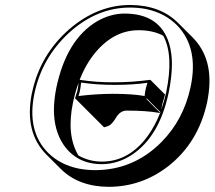

<svg xmlns="http://www.w3.org/2000/svg" viewBox="-20 -678 855 765"><path d="M281.2 -284.2 278.8 -286.1Q279.3 -287.6 288.6 -316.9Q291 -328.1 293 -348.6Q279.8 -311.5 271 -270.5Q243.7 -139.6 292.5 -58.6Q334.5 -34.2 386.2 -34.2Q495.6 -34.2 570.8 -139.2Q598.6 -178.7 617.7 -227.5Q616.2 -227.5 612.8 -228.5Q563 -237.3 484.9 -237.3Q459.5 -237.3 443.4 -210.9Q426.8 -183.6 414.1 -177.2Q404.8 -172.9 394.5 -170.9L337.9 -227.5ZM532.2 -557.6Q435.1 -557.6 360.8 -469.7Q322.3 -423.8 297.4 -359.9Q363.3 -349.6 436.5 -350.1Q504.4 -350.1 578.6 -359.9L581.1 -357.9L637.7 -301.3Q637.7 -300.3 626 -260.3Q624 -252 623 -242.7Q634.3 -274.9 642.1 -310.1Q672.9 -458 630.4 -535.6Q589.8 -557.6 532.2 -557.6ZM805.7 -272.5Q770.5 -107.9 647 -13.2Q543 65.9 413.6 66.4Q293.5 65.9 222.2 -4.9L165.5 -61.5Q76.7 -150.4 106.4 -303.7Q107.4 -307.6 107.9 -310.1Q140.1 -460.4 255.9 -561.5Q367.7 -657.7 498 -658.2Q618.7 -657.7 689.9 -586.4L746.6 -529.8Q835 -441.4 808.6 -289.1Q807.1 -280.3 805.7 -272.5ZM619.1 -231.4 565.4 -285.2 562.5 -284.2 618.2 -228.5Q618.7 -231 619.1 -231.4ZM739.3 -331.1Q772.5 -486.3 686.5 -576.2Q638.2 -625.5 564 -641.6Q531.7 -647.9 498 -647.9Q364.3 -647.9 252.4 -544.9Q147.5 -446.8 117.7 -308.1Q85 -155.3 172.9 -67.9Q220.2 -22 291 -6.8Q322.8 -0.5 356.9 0Q511.7 0 622.6 -111.3Q711.4 -200.7 739.3 -331.1ZM475.6 -624Q617.2 -624 653.8 -504.9Q665 -467.3 665 -421.9Q664.6 -370.1 651.9 -308.1Q615.2 -134.8 506.8 -62Q450.2 -24.4 386.2 -23.9Q285.6 -23.9 232.4 -102.5Q194.8 -159.2 194.8 -241.2Q195.3 -283.2 204.6 -329.1Q245.1 -520.5 366.2 -592.8Q419.4 -623.5 475.6 -624ZM293 -295.4Q359.4 -303.7 428.2 -304.2Q508.3 -304.2 556.2 -295.4Q557.6 -309.6 559.6 -319.3Q562 -330.6 567.4 -348.1Q510.3 -339.8 436.5 -339.8Q364.3 -339.8 303.2 -349.1Q300.8 -326.7 298.3 -314.9Q296.4 -305.7 293 -295.4Z"/></svg>

Font: Linux Biolinum Shadow O
Style: Italic
Weight: 400
Italic angle: -12°
Designer: Philipp H. Poll
Foundry: Philipp H. Poll
Version: Version 0.6.2